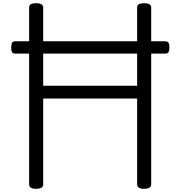

<svg xmlns="http://www.w3.org/2000/svg" viewBox="-20 -1166 1127 1200"><path d="M206 14Q162 14 162 -14V-1119Q162 -1133 173 -1139.5Q184 -1146 206 -1146Q250 -1146 250 -1119V-630H837V-1119Q837 -1133 848 -1139.5Q859 -1146 881 -1146Q925 -1146 925 -1119V-14Q925 0 914 7Q903 14 881 14Q837 14 837 -14V-550H250V-14Q250 0 239 7Q228 14 206 14ZM77 -831Q59 -831 54.5 -841Q50 -851 50 -868Q50 -887 54.5 -897.5Q59 -908 77 -908H1011Q1029 -908 1034 -897.5Q1039 -887 1039 -868Q1039 -851 1034 -841Q1029 -831 1011 -831Z"/></svg>

Font: Playwrite BR
Style: Regular
Weight: 400
Designer: Veronika Burian, José Scaglione
Foundry: TypeTogether
Version: Version 1.002